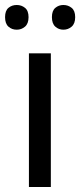

<svg xmlns="http://www.w3.org/2000/svg" viewBox="-31 -750 321 770"><path d="M172.9 0H85V-536.1H172.9ZM223.1 -730Q242.2 -730 256.3 -718.5Q270.5 -707 270.5 -681.2Q270.5 -655.3 256.3 -643.1Q242.2 -630.9 223.1 -630.9Q204.6 -630.9 190.9 -643.1Q177.2 -655.3 177.2 -681.2Q177.2 -707 190.9 -718.5Q204.6 -730 223.1 -730ZM36.1 -730Q55.2 -730 69.3 -718.5Q83.5 -707 83.5 -681.2Q83.5 -655.3 69.3 -643.1Q55.2 -630.9 36.1 -630.9Q16.6 -630.9 2.9 -643.1Q-10.7 -655.3 -10.7 -681.2Q-10.7 -707 2.9 -718.5Q16.6 -730 36.1 -730Z"/></svg>

Font: NotoSans
Style: Regular
Weight: 400
Designer: Monotype Design team
Foundry: Monotype Imaging Inc.
Version: Version 1.04; ttfautohint (v1.4.1)